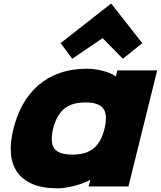

<svg xmlns="http://www.w3.org/2000/svg" viewBox="-20 -1012 873 1042"><path d="M752 -778 647 -693 537 -805 372 -693 309 -778 582 -992H584ZM677 0H461L470 -35H468Q450 -25 427.5 -17Q405 -9 381.5 -3Q358 3 335 6.5Q312 10 293 10Q210 10 155.5 -13.5Q101 -37 72 -80Q43 -123 39 -182Q35 -241 53 -313Q71 -386 104.5 -446Q138 -506 187.5 -549Q237 -592 303.5 -615.5Q370 -639 454 -639Q473 -639 494 -636Q515 -633 536 -628Q557 -623 575.5 -615.5Q594 -608 607 -598H609L617 -630H833ZM547 -313Q565 -386 542 -421Q519 -456 443 -456Q368 -456 327 -420.5Q286 -385 268 -313Q251 -241 274 -207Q297 -173 373 -173Q448 -173 489 -207.5Q530 -242 547 -313Z"/></svg>

Font: TypoPRO Sinkin Sans
Style: 900 X Black Italic
Weight: 950
Italic angle: -112°
Designer: Keith Bates
Foundry: K-Type
Version: Sinkin Sans (version 1.0)  by Keith Bates   •   © 2014   www